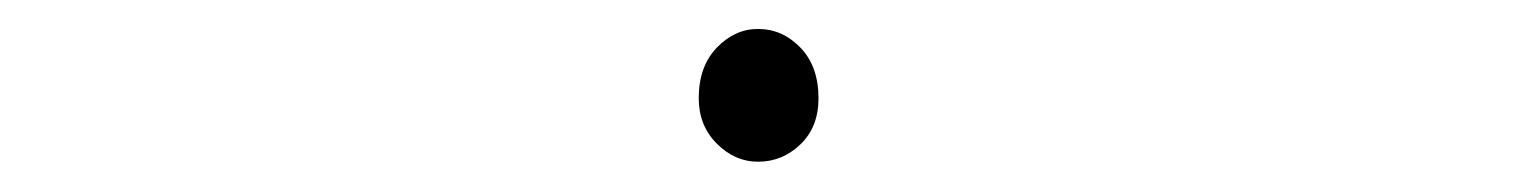

<svg xmlns="http://www.w3.org/2000/svg" viewBox="-20 -420 1040 130"><path d="M493.2 -310.5Q477.5 -310.5 465.3 -322.8Q453.1 -335 453.1 -353.5Q453.1 -375 465.3 -387.7Q477.5 -400.4 493.2 -400.4Q509.8 -400.4 522 -387.7Q534.2 -375 534.2 -353.5Q534.2 -334 522 -322.3Q509.8 -310.5 493.2 -310.5Z"/></svg>

Font: Gen Shin Gothic Monospace ExtraLight
Style: Regular
Weight: 200
Designer: [Source Han Sans]
Ryoko NISHIZUKA  (kana & ideographs); Paul D. Hunt (Latin, Greek & Cyrillic); Wenlong ZHANG  (bopomofo
Version: Version 1.002.20150607